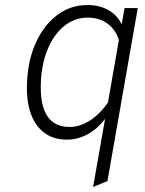

<svg xmlns="http://www.w3.org/2000/svg" viewBox="-20 -543 576 763"><path d="M350 200 397.5 -70.5Q367.5 -31 328.2 -9.5Q289 12 246 12Q196 12 160.5 -12.2Q125 -36.5 106 -82.2Q87 -128 87 -192.5Q87 -289 118.2 -363.5Q149.5 -438 203.8 -480.5Q258 -523 328 -523Q375 -523 410.2 -503.2Q445.5 -483.5 463.5 -446.5L475 -511H527.5L407 176.5ZM256 -38.5Q297.5 -38.5 337 -63.8Q376.5 -89 409 -135.5L452.5 -384.5Q438.5 -427 406 -450Q373.5 -473 329 -473Q274.5 -473 232.2 -437.2Q190 -401.5 166 -338.8Q142 -276 142 -195Q142 -117 170.8 -77.8Q199.5 -38.5 256 -38.5Z"/></svg>

Font: Overpass ExtraLight
Style: Italic
Weight: 250
Italic angle: -10°
Designer: Delve Withrington, Dave Bailey, Thomas Jockin
Foundry: Delve Fonts LLC
Version: Version 4.000